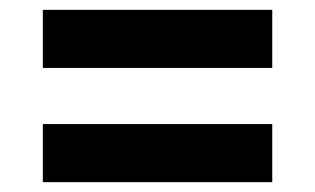

<svg xmlns="http://www.w3.org/2000/svg" viewBox="-20 -500 640 390"><path d="M533 -362V-480H67V-362ZM533 -130V-248H67V-130Z"/></svg>

Font: IBM Plex Thai Looped
Style: Bold
Weight: 700
Designer: Mike Abbink, Paul van der Laan, Pieter van Rosmalen, Ben Mitchell, Mark Frömberg
Foundry: Bold Monday
Version: Version 1.0